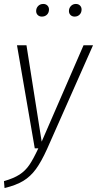

<svg xmlns="http://www.w3.org/2000/svg" viewBox="-32 -751 491 972"><path d="M206 4Q177 68 149.5 105.5Q122 143 85.5 165Q49 187 -9 201L-12 166Q37 152 66.5 133Q96 114 116.5 84Q137 54 162 0H144L54 -522H102L179 -34L391 -522H439ZM151 -695Q151 -710 161 -720.5Q171 -731 187 -731Q200 -731 208 -723Q216 -715 216 -703Q216 -687 206 -677Q196 -667 180 -667Q167 -667 159 -675Q151 -683 151 -695ZM317 -695Q317 -710 327 -720.5Q337 -731 352 -731Q365 -731 373 -723Q381 -715 381 -703Q381 -687 371 -677Q361 -667 346 -667Q333 -667 325 -675Q317 -683 317 -695Z"/></svg>

Font: Fira Sans Condensed ExtraLight
Style: Italic
Weight: 275
Width: 3
Italic angle: -8°
Designer: Carrois Corporate & Edenspiekermann AG
Foundry: Carrois Corporate GbR & Edenspiekermann AG
Version: Version 4.203